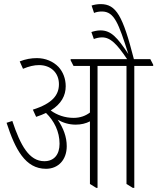

<svg xmlns="http://www.w3.org/2000/svg" viewBox="-20 -910 766 935"><path d="M204 -88C264 -88 305 -132 305 -198C305 -243 289 -286 261 -327C287 -312 316 -303 349 -303C375 -303 399 -309 418 -319V-14L449 5H455V-589H596V-14L627 5H634V-589H726V-595L712 -622H632C578 -833 546 -890 470 -890C454 -890 438 -887 426 -883L438 -847C450 -852 463 -854 476 -854C537 -854 557 -797 605 -647C551 -728 521 -762 469 -762C453 -762 437 -758 425 -754L437 -720C450 -725 464 -728 477 -728C518 -728 549 -696 599 -622H324V-616L338 -589H418V-362C397 -346 371 -336 338 -336C296 -336 257 -350 227 -372C279 -404 300 -445 300 -490C300 -527 287 -560 265 -584C239 -611 201 -627 160 -627C131 -627 104 -622 76 -611L92 -575C121 -587 146 -593 170 -593C227 -593 267 -556 267 -500C267 -447 235 -406 140 -376L156 -341C174 -347 190 -353 204 -360C244 -321 270 -269 270 -210C270 -158 244 -125 196 -125C122 -125 80 -201 40 -321L12 -312C54 -183 103 -88 204 -88Z"/></svg>

Font: Noto Serif Devanagari ExtraCondensed ExtraLight
Style: Regular
Weight: 200
Width: 2
Designer: Universal Thirst, Indian Type Foundry and the Monotype Design Team
Foundry: Monotype Imaging Inc.
Version: Version 2.004